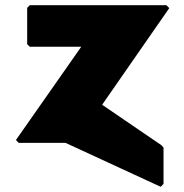

<svg xmlns="http://www.w3.org/2000/svg" viewBox="-20 -540 706 735"><path d="M598 16 371 -139 628 -509 617 -520H94L84 -510V-371L94 -361H291L41 -4L52 7H231L595 175L606 164V25Z"/></svg>

Font: Hussar Woodtype
Style: Ultra
Weight: 900
Foundry: Cannot Into Space Fonts
Version: Version 1.07